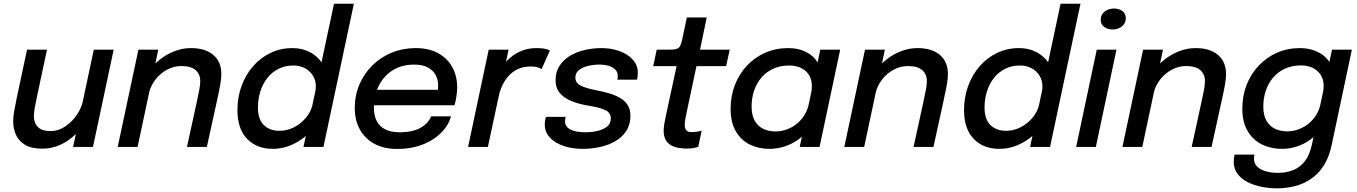

<svg xmlns="http://www.w3.org/2000/svg" viewBox="-20 -802 7406 1048"><path d="M211 9.5Q152 9.5 117.2 -11.2Q82.5 -32 67.2 -65.8Q52 -99.5 52 -137.5Q52 -164 56.8 -192Q61.5 -220 71 -265.5L127.5 -531H236.5L184 -285Q175 -243 170 -215.5Q165 -188 165 -166.5Q165 -131.5 186.5 -109Q208 -86.5 256.5 -86.5Q299 -86.5 336.2 -111.8Q373.5 -137 399.5 -175.5Q425.5 -214 433.5 -253.5L480 -228Q470.5 -182 446.2 -139.5Q422 -97 386 -63.2Q350 -29.5 305.5 -10Q261 9.5 211 9.5ZM379 0 492 -531H600.5L487.5 0Z M1000.5 0 1054 -245Q1063.5 -287.5 1068.2 -313.8Q1073 -340 1073 -360Q1073 -397 1047.8 -419.2Q1022.5 -441.5 969.5 -441.5Q929 -441.5 891.8 -421.5Q854.5 -401.5 828 -367.2Q801.5 -333 792 -289.5L747 -312.5Q757.5 -361 784.2 -402.2Q811 -443.5 849 -474.2Q887 -505 931.5 -522.2Q976 -539.5 1022 -539.5Q1100.5 -539.5 1144.2 -502.2Q1188 -465 1188 -398.5Q1188 -370 1180.8 -331.2Q1173.5 -292.5 1160.5 -234.5L1109 0ZM622.5 0 735.5 -531H844L731 0Z M1468 10.5Q1382 10.5 1329 -43.8Q1276 -98 1276 -201.5Q1276 -270.5 1298 -331.5Q1320 -392.5 1360.2 -439.2Q1400.5 -486 1455.8 -512.8Q1511 -539.5 1576.5 -539.5Q1630.5 -539.5 1673.5 -516.5Q1716.5 -493.5 1741.5 -452Q1766.5 -410.5 1766.5 -355.5Q1766.5 -342.5 1764.2 -325.8Q1762 -309 1759 -296.5L1699.5 -294.5Q1701.5 -301.5 1702.8 -312.2Q1704 -323 1704 -329.5Q1704 -363.5 1687.8 -389.5Q1671.5 -415.5 1643.8 -430Q1616 -444.5 1582 -444.5Q1536 -444.5 1500 -426.2Q1464 -408 1439 -376.2Q1414 -344.5 1401 -303Q1388 -261.5 1388 -215Q1388 -151 1420 -119.5Q1452 -88 1506 -88Q1546.5 -88 1584.5 -107.2Q1622.5 -126.5 1650.5 -160Q1678.5 -193.5 1687.5 -236.5L1754 -234Q1739.5 -165 1696.5 -109.5Q1653.5 -54 1593.5 -21.8Q1533.5 10.5 1468 10.5ZM1636.5 0 1803 -781.5H1911.5L1745.5 0Z M1972.5 -227.5 1990 -312H2381L2365.5 -287Q2368 -297.5 2369.8 -307.8Q2371.5 -318 2371.5 -335Q2371.5 -367 2357.5 -393Q2343.5 -419 2314.5 -434.2Q2285.5 -449.5 2239.5 -449.5Q2189 -449.5 2148.8 -431.8Q2108.5 -414 2079.8 -381.8Q2051 -349.5 2036 -306.5Q2021 -263.5 2021 -213Q2021 -171.5 2036 -141.8Q2051 -112 2082.2 -96Q2113.5 -80 2162 -80Q2202 -80 2232 -87.8Q2262 -95.5 2282.5 -108.5Q2303 -121.5 2315.5 -136.8Q2328 -152 2333 -167H2441.5Q2433.5 -134.5 2410 -102.8Q2386.5 -71 2349 -45.2Q2311.5 -19.5 2261 -4.2Q2210.5 11 2148 11Q2075 11 2023.2 -17.2Q1971.5 -45.5 1944 -95.8Q1916.5 -146 1916.5 -212Q1916.5 -282.5 1942.2 -342Q1968 -401.5 2013.5 -446Q2059 -490.5 2119.2 -515Q2179.5 -539.5 2249 -539.5Q2321 -539.5 2371.5 -511.8Q2422 -484 2448.8 -435.5Q2475.5 -387 2475.5 -324.5Q2475.5 -302.5 2471 -274Q2466.5 -245.5 2460.5 -227.5Z M2535 0 2647.5 -531H2756L2720 -361.5L2689.5 -374.5Q2700.5 -407 2720.2 -436.5Q2740 -466 2767.8 -489.2Q2795.5 -512.5 2830.8 -526Q2866 -539.5 2908.5 -539.5Q2940.5 -539.5 2959 -534.5Q2977.5 -529.5 2981.5 -526.5L2936 -424.5Q2932.5 -428 2918 -433.5Q2903.5 -439 2877 -439Q2836 -439 2805.8 -424.5Q2775.5 -410 2754.8 -386Q2734 -362 2721 -333.8Q2708 -305.5 2702.5 -277.5L2643 0Z M3160 10.5Q3117.5 10.5 3080 1.5Q3042.5 -7.5 3014 -24.8Q2985.5 -42 2969.5 -66.5Q2953.5 -91 2953.5 -122Q2953.5 -132 2955.5 -144.5Q2957.5 -157 2959.5 -164H3067.5Q3066.5 -159.5 3065.2 -152Q3064 -144.5 3064 -140Q3064 -110.5 3093.2 -95.2Q3122.5 -80 3175 -80Q3208 -80 3239.8 -87Q3271.5 -94 3292.8 -110.5Q3314 -127 3314 -156Q3314 -186 3285 -200.5Q3256 -215 3191 -225.5Q3143.5 -233 3102.8 -248.8Q3062 -264.5 3037.2 -292.5Q3012.5 -320.5 3012.5 -365Q3012.5 -409.5 3033.8 -442.5Q3055 -475.5 3090.8 -497Q3126.5 -518.5 3171.2 -529Q3216 -539.5 3263.5 -539.5Q3316.5 -539.5 3361.8 -523Q3407 -506.5 3434.2 -476.2Q3461.5 -446 3461.5 -404.5Q3461.5 -391.5 3460.2 -382.8Q3459 -374 3457 -367H3349.5Q3351 -373 3351.5 -377.5Q3352 -382 3352 -387.5Q3352 -409 3338 -422.8Q3324 -436.5 3301.2 -443Q3278.5 -449.5 3252 -449.5Q3221 -449.5 3190.8 -442.5Q3160.5 -435.5 3140.5 -419.8Q3120.5 -404 3120.5 -379Q3120.5 -348.5 3151.5 -333.8Q3182.5 -319 3238.5 -308.5Q3273.5 -302 3306.2 -292.2Q3339 -282.5 3365 -267.2Q3391 -252 3406 -228.5Q3421 -205 3421 -171Q3421 -122.5 3399 -88Q3377 -53.5 3339.5 -31.8Q3302 -10 3255.5 0.2Q3209 10.5 3160 10.5Z M3729 9Q3706 9 3683.8 5.2Q3661.5 1.5 3643 -9Q3624.5 -19.5 3613.5 -38.8Q3602.5 -58 3602.5 -88.5Q3602.5 -105.5 3606.2 -127.2Q3610 -149 3616 -176.5L3673 -441H3545.5L3564.5 -531H3635Q3655.5 -531 3667.5 -533.5Q3679.5 -536 3686.5 -543.2Q3693.5 -550.5 3698.2 -566Q3703 -581.5 3708 -607.5L3729 -706.5H3837.5L3801 -531H3963L3943.5 -441H3781.5L3731.5 -205.5Q3725 -175 3721.2 -154.5Q3717.5 -134 3717.5 -120.5Q3717.5 -101.5 3725.8 -91.2Q3734 -81 3755.5 -81Q3770.5 -81 3786.8 -83.5Q3803 -86 3810 -89L3791.5 -0.5Q3781.5 3 3765.8 6Q3750 9 3729 9Z M4179 10.5Q4120.5 10.5 4072.8 -13Q4025 -36.5 3996.5 -85.2Q3968 -134 3968 -208Q3968 -278.5 3991.5 -338.8Q4015 -399 4057.2 -444Q4099.5 -489 4157 -514.2Q4214.5 -539.5 4283 -539.5Q4336.5 -539.5 4378.5 -519Q4420.5 -498.5 4445 -458Q4469.5 -417.5 4469.5 -359Q4469.5 -344.5 4467.2 -324Q4465 -303.5 4461 -289L4406.5 -288.5Q4409 -296.5 4410.2 -309.5Q4411.5 -322.5 4411.5 -331Q4411.5 -368.5 4395 -393.8Q4378.5 -419 4350.5 -431.8Q4322.5 -444.5 4288.5 -444.5Q4240.5 -444.5 4202.5 -427.8Q4164.5 -411 4137.8 -380.5Q4111 -350 4096.8 -309.2Q4082.5 -268.5 4082.5 -220.5Q4082.5 -173.5 4099.5 -143.2Q4116.5 -113 4146 -98.8Q4175.5 -84.5 4213 -84.5Q4253 -84.5 4291 -102.2Q4329 -120 4357.2 -154.5Q4385.5 -189 4396 -238L4455.5 -233.5Q4438.5 -153 4396.5 -98.5Q4354.5 -44 4298 -16.8Q4241.5 10.5 4179 10.5ZM4453.5 0H4345L4457.5 -531H4566Z M4966.5 0 5020 -245Q5029.5 -287.5 5034.2 -313.8Q5039 -340 5039 -360Q5039 -397 5013.8 -419.2Q4988.5 -441.5 4935.5 -441.5Q4895 -441.5 4857.8 -421.5Q4820.5 -401.5 4794 -367.2Q4767.5 -333 4758 -289.5L4713 -312.5Q4723.5 -361 4750.2 -402.2Q4777 -443.5 4815 -474.2Q4853 -505 4897.5 -522.2Q4942 -539.5 4988 -539.5Q5066.5 -539.5 5110.2 -502.2Q5154 -465 5154 -398.5Q5154 -370 5146.8 -331.2Q5139.5 -292.5 5126.5 -234.5L5075 0ZM4588.5 0 4701.5 -531H4810L4697 0Z M5434 10.5Q5348 10.5 5295 -43.8Q5242 -98 5242 -201.5Q5242 -270.5 5264 -331.5Q5286 -392.5 5326.2 -439.2Q5366.5 -486 5421.8 -512.8Q5477 -539.5 5542.5 -539.5Q5596.5 -539.5 5639.5 -516.5Q5682.5 -493.5 5707.5 -452Q5732.5 -410.5 5732.5 -355.5Q5732.5 -342.5 5730.2 -325.8Q5728 -309 5725 -296.5L5665.5 -294.5Q5667.5 -301.5 5668.8 -312.2Q5670 -323 5670 -329.5Q5670 -363.5 5653.8 -389.5Q5637.5 -415.5 5609.8 -430Q5582 -444.5 5548 -444.5Q5502 -444.5 5466 -426.2Q5430 -408 5405 -376.2Q5380 -344.5 5367 -303Q5354 -261.5 5354 -215Q5354 -151 5386 -119.5Q5418 -88 5472 -88Q5512.5 -88 5550.5 -107.2Q5588.5 -126.5 5616.5 -160Q5644.5 -193.5 5653.5 -236.5L5720 -234Q5705.5 -165 5662.5 -109.5Q5619.5 -54 5559.5 -21.8Q5499.5 10.5 5434 10.5ZM5602.5 0 5769 -781.5H5877.5L5711.5 0Z M5854 0 5966.5 -531H6074L5961.5 0ZM6052 -641Q6026 -641 6007 -655Q5988 -669 5988 -693.5Q5988 -713.5 5998.2 -727.2Q6008.5 -741 6025.5 -748.2Q6042.5 -755.5 6061.5 -755.5Q6087.5 -755.5 6106.2 -741.5Q6125 -727.5 6125 -703Q6125 -683.5 6114.8 -669.8Q6104.5 -656 6088 -648.5Q6071.5 -641 6052 -641Z M6484.5 0 6538 -245Q6547.5 -287.5 6552.2 -313.8Q6557 -340 6557 -360Q6557 -397 6531.8 -419.2Q6506.5 -441.5 6453.5 -441.5Q6413 -441.5 6375.8 -421.5Q6338.5 -401.5 6312 -367.2Q6285.5 -333 6276 -289.5L6231 -312.5Q6241.5 -361 6268.2 -402.2Q6295 -443.5 6333 -474.2Q6371 -505 6415.5 -522.2Q6460 -539.5 6506 -539.5Q6584.5 -539.5 6628.2 -502.2Q6672 -465 6672 -398.5Q6672 -370 6664.8 -331.2Q6657.5 -292.5 6644.5 -234.5L6593 0ZM6106.5 0 6219.5 -531H6328L6215 0Z M6950 226Q6909 226 6867.5 218Q6826 210 6791 192.5Q6756 175 6735 147.2Q6714 119.5 6714 80.5Q6714 70 6715.5 61Q6717 52 6719 42H6827Q6826 48.5 6825.2 53.5Q6824.5 58.5 6824.5 63.5Q6824.5 90 6842.2 107.5Q6860 125 6890 133.2Q6920 141.5 6956.5 141.5Q6999 141.5 7036.2 127.5Q7073.5 113.5 7100.8 79.8Q7128 46 7140.5 -12L7250.5 -531H7359L7249 -12Q7235 55.5 7205.8 101.2Q7176.5 147 7136 174.5Q7095.5 202 7048 214Q7000.5 226 6950 226ZM6976 10.5Q6917.5 10.5 6868.8 -13.2Q6820 -37 6790.5 -85.8Q6761 -134.5 6761 -209Q6761 -279 6784.5 -339Q6808 -399 6850.5 -444Q6893 -489 6950.2 -514.2Q7007.5 -539.5 7075.5 -539.5Q7129 -539.5 7172.2 -518.8Q7215.5 -498 7240.8 -458Q7266 -418 7266 -359Q7266 -344.5 7263.5 -324.2Q7261 -304 7257.5 -289.5L7199.5 -289Q7202 -297 7203.5 -310Q7205 -323 7205 -331.5Q7205 -369 7188.2 -394.2Q7171.5 -419.5 7143.8 -432.2Q7116 -445 7081.5 -445Q7033.5 -445 6995.5 -428Q6957.5 -411 6930.8 -380.5Q6904 -350 6889.8 -308.8Q6875.5 -267.5 6875.5 -220Q6875.5 -173 6892.8 -143Q6910 -113 6939.5 -99Q6969 -85 7006 -85Q7046 -85 7084 -102.8Q7122 -120.5 7150.5 -155Q7179 -189.5 7189 -238.5L7249.5 -234Q7232.5 -153.5 7191.5 -99Q7150.5 -44.5 7094.5 -17Q7038.5 10.5 6976 10.5Z"/></svg>

Font: Epilogue Medium
Style: Italic
Weight: 500
Italic angle: -12°
Designer: Tyler Finck
Foundry: Etcetera Type Co
Version: Version 2.112